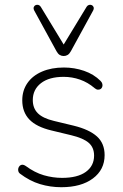

<svg xmlns="http://www.w3.org/2000/svg" viewBox="-20 -774 515 802"><path d="M236 8Q190 8 147 -5Q104 -18 63 -49Q58 -53 56.5 -59Q55 -65 56.5 -71Q58 -77 62.5 -81.5Q67 -86 73.5 -86Q80 -86 87 -81Q125 -53 163 -42Q201 -31 239 -31Q304 -31 338.5 -56Q373 -81 373 -124Q373 -158 350.5 -177.5Q328 -197 278 -209L195 -229Q132 -244 102.5 -275Q73 -306 73 -355Q73 -396 94.5 -427Q116 -458 155.5 -475Q195 -492 247 -492Q291 -492 331.5 -478Q372 -464 400 -436Q406 -430 407.5 -423.5Q409 -417 407 -411Q405 -405 400 -402Q395 -399 388.5 -399.5Q382 -400 375 -406Q347 -430 314 -441.5Q281 -453 246 -453Q185 -453 151 -426.5Q117 -400 117 -356Q117 -322 138 -301Q159 -280 205 -269L288 -249Q353 -233 385 -204Q417 -175 417 -126Q417 -65 368 -28.5Q319 8 236 8ZM246 -540Q237 -540 229.5 -544.5Q222 -549 216 -560L123 -730Q119 -738 121 -744Q123 -750 128.5 -752.5Q134 -755 140 -753.5Q146 -752 150 -746L246 -588L342 -746Q346 -752 352 -753.5Q358 -755 363.5 -752.5Q369 -750 371 -744Q373 -738 369 -730L276 -560Q270 -549 262.5 -544.5Q255 -540 246 -540Z"/></svg>

Font: Nunito ExtraLight ExtraLight
Style: Regular
Weight: 250
Version: Version 3.602